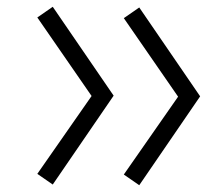

<svg xmlns="http://www.w3.org/2000/svg" viewBox="-20 -533 660 566"><path d="M345 -479.5 505 -248 345 -18.5 390.5 13 570 -249 390.5 -511ZM90 -20.5 135.5 11 315 -251 135.5 -513 90 -481.5 250 -250Z"/></svg>

Font: Monaspace Krypton ExtraLight
Style: Regular
Weight: 200
Designer: Riley Cran & the Lettermatic Team
Foundry: Lettermatic
Version: Version 1.101 (Monaspace Krypton)